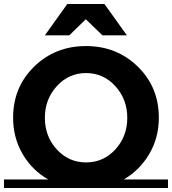

<svg xmlns="http://www.w3.org/2000/svg" viewBox="-20 -947 866 967"><path d="M826 -43V0H0V-43H223Q141 -90 93.5 -172Q46 -254 46 -354Q46 -508 152 -611.5Q258 -715 413 -715Q568 -715 674 -611.5Q780 -508 780 -354Q780 -254 732 -172Q684 -90 603 -43ZM621 -353.5Q621 -447 561 -513Q501 -579 413.5 -579Q326 -579 266 -513Q206 -447 206 -353.5Q206 -260 266 -194.5Q326 -129 413.5 -129Q501 -129 561 -194.5Q621 -260 621 -353.5ZM329 -769H206L319 -927H506L619 -769H496L412 -850Z"/></svg>

Font: Montserrat Subrayada
Style: Bold
Weight: 700
Version: Version 2.001